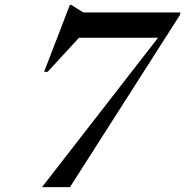

<svg xmlns="http://www.w3.org/2000/svg" viewBox="-20 -766 759 786"><path d="M715.5 -703 266.5 0H152L627 -611.5H303.5L175 -472H160.5L266 -746H271.5L321 -715H719Z"/></svg>

Font: Newsreader Display Medium
Style: Italic
Weight: 500
Italic angle: -17°
Designer: Hugues Gentile
Foundry: Production Type
Version: Version 1.001